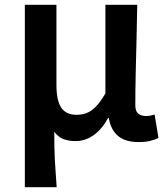

<svg xmlns="http://www.w3.org/2000/svg" viewBox="-20 -575 694 796"><path d="M83 201V-555H214V-223Q214 -158 234 -128.5Q254 -99 298 -99Q320 -99 339.5 -106.5Q359 -114 378 -133.5Q397 -153 417 -188V-555H549Q548 -486 546 -411Q544 -336 542.5 -266Q541 -196 541 -139Q541 -114 553 -104Q565 -94 586 -94Q594 -94 602.5 -95.5Q611 -97 621 -100L637 -3Q622 4 603 9Q584 14 554 14Q501 14 470.5 -10.5Q440 -35 431 -86H428Q403 -39 368 -14.5Q333 10 293 10Q266 10 244 2Q222 -6 205 -29Q205 6 205.5 35Q206 64 207.5 90.5Q209 117 211 143.5Q213 170 215 201Z"/></svg>

Font: Noto Sans KR Thin SemiBold
Style: Regular
Weight: 600
Version: Version 2.004-H2;hotconv 1.0.118;makeotfexe 2.5.65603